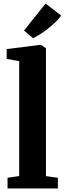

<svg xmlns="http://www.w3.org/2000/svg" viewBox="-20 -1075 369 1095"><path d="M89.5 -71V-726L18 -739.5V-795L211 -819.5H214L242 -799.5V-70.5L310 -61V0H23V-61ZM168.5 -857 117 -901 240 -1055 329 -986Q314 -965.5 294.2 -946.8Q274.5 -928 252.8 -911Q231 -894 209.8 -880.5Q188.5 -867 169 -857Z"/></svg>

Font: Merriweather 24pt ExtraBold
Style: Regular
Weight: 800
Version: Version 2.100